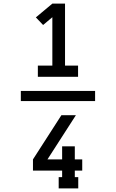

<svg xmlns="http://www.w3.org/2000/svg" viewBox="-20 -870 640 1060"><path d="M189 -446V-508H269V-775L218 -732L178 -774L269 -850H339V-508H411V-446ZM412 170H304V108H323V72H162V10L319 -234H399L242 10H323V-62H393V10H434V72H393V108H412ZM95 -312V-368H505V-312Z"/></svg>

Font: Iosevka Curly Slab Extended
Style: Regular
Weight: 400
Width: 7
Monospace: yes
Designer: Belleve Invis
Foundry: Belleve Invis
Version: Version 11.1.0; ttfautohint (v1.8.3)